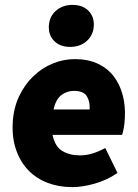

<svg xmlns="http://www.w3.org/2000/svg" viewBox="-20 -754 566 786"><path d="M32 -250Q35 -311 58 -359.5Q81 -408 116.5 -442Q152 -476 196 -494Q240 -512 286 -512Q341 -512 381 -493Q421 -474 446 -441Q471 -408 482.5 -364Q494 -320 491 -270Q490 -247 486.5 -229Q483 -211 480 -202H195Q205 -154 235 -136Q265 -118 307 -118Q333 -118 358 -125.5Q383 -133 411 -148L461 -46Q419 -17 368.5 -2.5Q318 12 276 12Q221 12 175 -5.5Q129 -23 96.5 -56.5Q64 -90 46.5 -139Q29 -188 32 -250ZM347 -306Q349 -338 335.5 -360Q322 -382 283 -382Q254 -382 231.5 -365Q209 -348 199 -306ZM267 -562Q226 -562 202 -586Q178 -610 180 -648Q182 -686 209 -710Q236 -734 277 -734Q318 -734 342 -710Q366 -686 364 -648Q362 -610 335 -586Q308 -562 267 -562Z"/></svg>

Font: Kilde Sans Black
Style: Regular
Weight: 900
Italic angle: -3°
Designer: Paul D. Hunt
Foundry: Adobe Systems Incorporated
Version: Version 1.050;PS Version 1.000;hotconv 1.0.70;makeotf.lib2.5